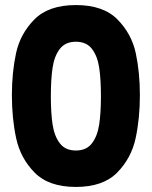

<svg xmlns="http://www.w3.org/2000/svg" viewBox="-20 -729 600 759"><path d="M27 -353Q27 -442.5 43.5 -519Q60 -595.5 116 -652.2Q172 -709 280 -709Q388.5 -709 444.5 -652Q500.5 -595 516.8 -518.5Q533 -442 533 -353Q533 -260.5 516 -182Q499 -103.5 443.2 -46.8Q387.5 10 280 10Q172.5 10 116.8 -46.8Q61 -103.5 44 -182Q27 -260.5 27 -353ZM280 -134Q321.5 -134 343.2 -162.2Q365 -190.5 372 -236.2Q379 -282 379 -348Q379 -416.5 372 -462.2Q365 -508 343.2 -536Q321.5 -564 280 -564Q238.5 -564 216.8 -536Q195 -508 188 -462.2Q181 -416.5 181 -348Q181 -282 188 -236.2Q195 -190.5 216.8 -162.2Q238.5 -134 280 -134Z"/></svg>

Font: HK Grotesk Black
Style: Regular
Weight: 900
Designer: Alfredo Marco Pradil
Foundry: Hanken Design Co.
Version: Version 3.001